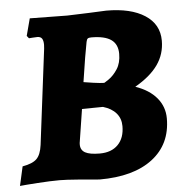

<svg xmlns="http://www.w3.org/2000/svg" viewBox="-54 -698 728 757"><g transform="rotate(-5 309.5 -319.5)"><path d="M-5 9 12 -67Q52 -74 68.5 -90.5Q85 -107 90 -145L137 -522L138 -537Q138 -554 132.5 -562Q127 -570 114 -570Q104 -570 94 -569Q84 -568 81 -568L73 -578L91 -646L239 -644Q277 -645 325.5 -647Q374 -649 394 -650Q491 -650 546.5 -614Q602 -578 602 -513Q602 -460 572.5 -418Q543 -376 482 -341Q537 -322 566 -287Q595 -252 595 -206Q595 -104 520 -46.5Q445 11 310 11Q278 8 227.5 4Q177 0 153 0Q117 0 64.5 3.5Q12 7 -5 9ZM360 -367Q360 -365 379.5 -378.5Q399 -392 414.5 -416Q430 -440 430 -476Q430 -514 404.5 -532Q379 -550 326 -550Q316 -550 312 -547Q308 -544 306 -534Q297 -490 280 -377Q290 -375 319 -371Q348 -367 360 -367ZM245 -144Q244 -140 244 -133Q244 -111 262 -101Q280 -91 320 -91Q366 -91 392 -117.5Q418 -144 418 -191Q418 -221 400 -242Q382 -263 348 -273L265 -272Z"/></g></svg>

Font: Alegreya ExtraBold
Style: Italic
Weight: 800
Italic angle: -7°
Designer: Juan Pablo del Peral
Foundry: Huerta Tipografica
Version: Version 2.007; ttfautohint (v1.6)